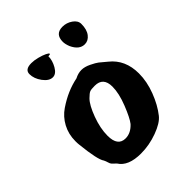

<svg xmlns="http://www.w3.org/2000/svg" viewBox="-172 -685 773 773"><g transform="rotate(-45 214.0 -298.5)"><path d="M27 -228Q27 -268 44.5 -300.5Q62 -333 91.5 -353Q121 -373 150 -385.5Q179 -398 209 -404Q228 -414 247 -414Q265 -414 286.5 -403.5Q308 -393 317 -386Q326 -379 347 -361Q401 -318 401 -240Q401 -194 382.5 -145.5Q364 -97 337 -63Q319 -40 272.5 -23Q226 -6 179 -6Q107 -6 82 -46Q70 -57 66 -61.5Q62 -66 59.5 -75Q57 -84 53 -92Q38 -112 28 -208Q27 -215 27 -228ZM124 -576Q140 -576 159 -571Q178 -566 190.5 -560Q203 -554 203 -550Q203 -547 194 -547H192Q192 -523 178 -498.5Q164 -474 145 -474Q124 -474 105.5 -499Q87 -524 87 -550Q87 -576 124 -576ZM134 -152Q134 -93 178 -93Q208 -93 233 -120Q248 -139 268 -189.5Q288 -240 288 -278Q288 -331 240 -331Q219 -331 212 -328Q204 -325 189 -310Q170 -291 152 -242.5Q134 -194 134 -152ZM274 -547Q274 -591 316 -591Q339 -591 358.5 -577.5Q378 -564 378 -545Q378 -513 364 -495Q350 -477 330 -477Q299 -477 281 -516Q274 -534 274 -547Z"/></g></svg>

Font: NaniFont Regular
Style: Regular
Weight: 400
Designer: Nanigashitei
Version: Version 1.036